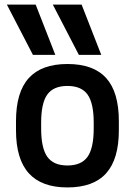

<svg xmlns="http://www.w3.org/2000/svg" viewBox="-20 -810 590 840"><path d="M124 -570 10 -790H136L222 -570ZM325 -570 211 -790H337L423 -570ZM275 10Q162 10 106 -52Q50 -114 50 -240V-280Q50 -407 106 -468.5Q162 -530 275 -530Q389 -530 444.5 -468.5Q500 -407 500 -280V-240Q500 -114 444.5 -52Q389 10 275 10ZM275 -86Q336 -86 363 -124Q390 -162 390 -248V-273Q390 -359 363 -396.5Q336 -434 275 -434Q214 -434 187 -396.5Q160 -359 160 -273V-248Q160 -162 187 -124Q214 -86 275 -86Z"/></svg>

Font: M PLUS Code Latin SemiExpanded Medium
Style: Regular
Weight: 500
Width: 6
Designer: Coji Morishita
Foundry: UNDERFOREST DESIGN
Version: Version 1.002; ttfautohint (v1.8.3)